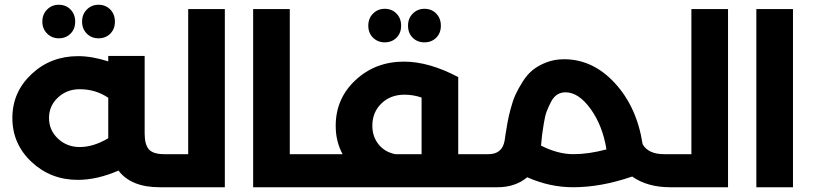

<svg xmlns="http://www.w3.org/2000/svg" viewBox="-20 -787 3433 807"><path d="M227 -626Q198 -626 178 -646Q158 -666 158 -696Q158 -727 178 -747Q198 -767 227 -767Q257 -767 276.5 -747Q296 -727 296 -696Q296 -665 276.5 -645.5Q257 -626 227 -626ZM325 -696Q325 -727 345 -747Q365 -767 394 -767Q424 -767 443.5 -747Q463 -727 463 -696Q463 -665 443.5 -645.5Q424 -626 394 -626Q364 -626 344.5 -646Q325 -666 325 -696ZM692 -139Q712 -139 712 -70Q712 0 692 0H651Q531 0 478 -70Q388 -31 307 -31Q193 -31 112.5 -106.5Q32 -182 32 -291Q32 -400 112.5 -475.5Q193 -551 308 -551Q367 -551 435 -529V-552H588V-226Q588 -179 606 -159Q624 -139 670 -139ZM315 -169Q373 -169 435 -206V-225V-376Q382 -412 315 -412Q261 -412 223.5 -377Q186 -342 186 -291Q186 -240 223.5 -204.5Q261 -169 315 -169Z M771 -749H925V0H692Q672 0 672 -70Q672 -139 692 -139H771Z M1312 -139Q1332 -139 1332 -70Q1332 0 1312 0H1044V-749H1198V-139Z M1597 -609Q1568 -609 1548 -628.5Q1528 -648 1528 -679Q1528 -710 1548 -730Q1568 -750 1597 -750Q1627 -750 1646.5 -730Q1666 -710 1666 -679Q1666 -648 1646.5 -628.5Q1627 -609 1597 -609ZM1764 -750Q1794 -750 1813.5 -730Q1833 -710 1833 -679Q1833 -648 1813.5 -628.5Q1794 -609 1764 -609Q1734 -609 1714.5 -628.5Q1695 -648 1695 -679Q1695 -710 1715 -730Q1735 -750 1764 -750ZM2019 -139Q2039 -139 2039 -70Q2039 0 2019 0H1312Q1292 0 1292 -70Q1292 -139 1312 -139H1420Q1391 -192 1391 -258Q1391 -373 1474.5 -450.5Q1558 -528 1678 -528Q1783 -528 1906 -463V-139ZM1545 -259Q1545 -213 1571 -180.5Q1597 -148 1641 -139H1752V-377Q1717 -389 1680 -389Q1621 -389 1583 -352Q1545 -315 1545 -259Z M2807 -139Q2827 -139 2827 -70Q2827 0 2807 0H2797Q2701 0 2637 -45Q2507 0 2389 0Q2290 0 2196 -42Q2146 0 2071 0H2019Q1999 0 1999 -70Q1999 -139 2019 -139H2033Q2091 -139 2101 -196Q2101 -199 2105.5 -226.5Q2110 -254 2113.5 -274Q2117 -294 2126 -328.5Q2135 -363 2146.5 -388.5Q2158 -414 2177 -444Q2196 -474 2219.5 -493Q2243 -512 2277 -525Q2311 -538 2351 -538Q2472 -538 2564.5 -437.5Q2657 -337 2681 -181Q2705 -139 2771 -139ZM2254 -175Q2325 -139 2390 -139Q2454 -139 2529 -159Q2513 -259 2462.5 -329Q2412 -399 2357 -399Q2337 -399 2321.5 -389Q2306 -379 2295 -357Q2284 -335 2277.5 -318Q2271 -301 2265.5 -267Q2260 -233 2258.5 -220.5Q2257 -208 2254 -175Z M2886 -749H3040V0H2807Q2787 0 2787 -70Q2787 -139 2807 -139H2886Z M3159 0V-749H3313V0Z"/></svg>

Font: Montserrat-Arabic SemiBold
Style: Regular
Weight: 600
Designer: Mohamed Gaber
Foundry: Kief Type Foundry
Version: Version 5.008;PS 005.008;hotconv 1.0.88;makeotf.lib2.5.64775